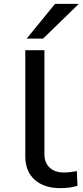

<svg xmlns="http://www.w3.org/2000/svg" viewBox="-20 -965 431 994"><path d="M292 9Q208 9 159.5 -34.5Q111 -78 111 -155V-705H210V-166Q210 -137 222 -116Q234 -95 256.5 -83.5Q279 -72 311 -72Q326 -72 344 -74Q362 -76 378 -79L381 -3Q360 3 339 6Q318 9 292 9ZM118 -765 265 -945H388L203 -765Z"/></svg>

Font: Nunito Sans 7pt Expanded
Style: Regular
Weight: 400
Width: 7
Designer: Vernon Adams
Foundry: Vernon Adams
Version: Version 3.101;gftools[0.9.27]